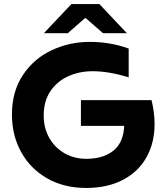

<svg xmlns="http://www.w3.org/2000/svg" viewBox="-20 -921 823 949"><path d="M39 -355Q39 -469 93.5 -550.5Q148 -632 236 -673Q324 -714 423 -714Q525 -714 616 -681V-539Q517 -569 438 -569Q372 -569 317 -544Q262 -519 229 -470Q196 -421 196 -350Q196 -288 223.5 -239.5Q251 -191 299 -163.5Q347 -136 407 -136Q489 -136 539.5 -175.5Q590 -215 594 -299H380V-426H729Q744 -365 744 -308Q744 -215 704 -143.5Q664 -72 587.5 -32Q511 8 406 8Q296 8 213 -39.5Q130 -87 84.5 -169.5Q39 -252 39 -355ZM333 -901H471L607 -757H489L402 -833L315 -757H197Z"/></svg>

Font: Chess Sans
Style: Bold
Weight: 700
Designer: Wolf Bōese
Foundry: Wolf Bōese
Version: Version 7.223